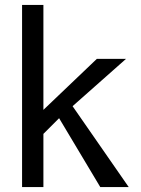

<svg xmlns="http://www.w3.org/2000/svg" viewBox="-20 -760 575 783"><path d="M157 -740H70V3H157V-214L221 -278L389 3H505L276 -327L494 -520H375L157 -312Z"/></svg>

Font: Sawarabi Gothic
Style: Regular
Weight: 400
Designer: mshio (mshio@users.sourceforge.jp)
Version: Version 20141215